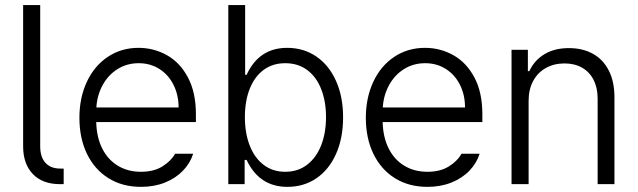

<svg xmlns="http://www.w3.org/2000/svg" viewBox="-20 -727 2517 758"><path d="M217.8 -61.5H231.4V0H216.8Q147.9 0 109.6 -40Q71.3 -80.1 71.3 -149.4V-707H138.7V-149.4Q138.7 -107.4 159.2 -84.5Q179.7 -61.5 217.8 -61.5Z M293.5 -261.7Q293.5 -341.3 323 -404.3Q352.5 -467.3 405.8 -502.7Q459 -538.1 526.9 -538.1Q586.9 -538.1 638.7 -509.3Q690.4 -480.5 721.9 -421.4Q753.4 -362.3 753.4 -276.4V-245.1H359.9Q361.3 -185.5 383.3 -141.4Q405.3 -97.2 444.8 -73Q484.4 -48.8 536.6 -48.8Q586.9 -48.8 620.8 -69.8Q654.8 -90.8 671.4 -120.1H742.7Q731 -83 702.4 -53.2Q673.8 -23.4 631.3 -6.3Q588.9 10.7 536.6 10.7Q462.9 10.7 408 -23.7Q353 -58.1 323.2 -119.9Q293.5 -181.6 293.5 -261.7ZM685.1 -302.7Q685.1 -352.1 665 -392.1Q645 -432.1 609.1 -454.8Q573.2 -477.5 527.8 -477.5Q481 -477.5 443.8 -454.1Q406.7 -430.7 385 -390.6Q363.3 -350.6 360.4 -302.7Z M881.3 -707H947.8V-431.6H953.6Q1002.4 -538.1 1113.8 -538.1Q1178.7 -538.1 1228.8 -503.9Q1278.8 -469.7 1306.6 -407.5Q1334.5 -345.2 1334.5 -263.7Q1334.5 -182.1 1306.9 -119.9Q1279.3 -57.6 1229.5 -23.4Q1179.7 10.7 1114.7 10.7Q1003.4 10.7 953.6 -95.7H945.8V0H881.3ZM1106 -48.8Q1156.7 -48.8 1193.1 -77.1Q1229.5 -105.5 1248.3 -154.3Q1267.1 -203.1 1267.1 -264.6Q1267.1 -325.7 1248.5 -374Q1230 -422.4 1193.6 -450Q1157.2 -477.5 1106 -477.5Q1056.2 -477.5 1020.3 -450.7Q984.4 -423.8 965.6 -375.7Q946.8 -327.6 946.8 -264.6Q946.8 -201.7 965.8 -152.6Q984.9 -103.5 1020.8 -76.2Q1056.6 -48.8 1106 -48.8Z M1424.3 -261.7Q1424.3 -341.3 1453.9 -404.3Q1483.4 -467.3 1536.6 -502.7Q1589.8 -538.1 1657.7 -538.1Q1717.8 -538.1 1769.5 -509.3Q1821.3 -480.5 1852.8 -421.4Q1884.3 -362.3 1884.3 -276.4V-245.1H1490.7Q1492.2 -185.5 1514.2 -141.4Q1536.1 -97.2 1575.7 -73Q1615.2 -48.8 1667.5 -48.8Q1717.8 -48.8 1751.7 -69.8Q1785.6 -90.8 1802.2 -120.1H1873.5Q1861.8 -83 1833.3 -53.2Q1804.7 -23.4 1762.2 -6.3Q1719.7 10.7 1667.5 10.7Q1593.8 10.7 1538.8 -23.7Q1483.9 -58.1 1454.1 -119.9Q1424.3 -181.6 1424.3 -261.7ZM1815.9 -302.7Q1815.9 -352.1 1795.9 -392.1Q1775.9 -432.1 1740 -454.8Q1704.1 -477.5 1658.7 -477.5Q1611.8 -477.5 1574.7 -454.1Q1537.6 -430.7 1515.9 -390.6Q1494.1 -350.6 1491.2 -302.7Z M2066.9 0H1999.5V-530.3H2064V-446.3H2069.8Q2089.4 -488.8 2129.2 -512.9Q2168.9 -537.1 2226.1 -537.1Q2280.3 -537.1 2320.8 -514.6Q2361.3 -492.2 2383.5 -448.5Q2405.8 -404.8 2405.8 -342.8V0H2339.4V-337.9Q2339.4 -380.4 2323.5 -411.6Q2307.6 -442.9 2278.1 -459.7Q2248.5 -476.6 2208.5 -476.6Q2167.5 -476.6 2135.3 -458.7Q2103 -440.9 2085 -407.5Q2066.9 -374 2066.9 -329.1Z"/></svg>

Font: Pretendard GOV Light
Style: Regular
Weight: 300
Designer: Base glyphs from Inter by Rasmus Andersson; Hangeul glyphs from Noto Sans CJK(Source Han Sans) by Jang Soo-young and Kan
Foundry: Kil Hyung-jin
Version: Version 1.309